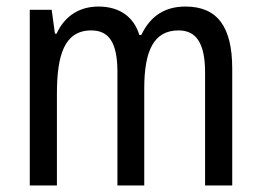

<svg xmlns="http://www.w3.org/2000/svg" viewBox="-20 -660 798 587"><path d="M547 -640C485 -640 440 -612 412 -553H406C390 -606 348 -640 281 -640C224 -640 178 -612 153 -557H148L138 -630H71V-93H154V-373C154 -490 176 -567 259 -567C313 -567 339 -530 339 -440V-93H421V-389C421 -505 450 -567 526 -567C580 -567 607 -528 607 -438V-93H690V-450C690 -579 644 -640 547 -640Z"/></svg>

Font: Noto Sans Kannada UI Condensed
Style: Regular
Weight: 400
Width: 3
Designer: Jelle Bosma - Monotype Design Team
Foundry: Monotype Imaging Inc.
Version: Version 2.005